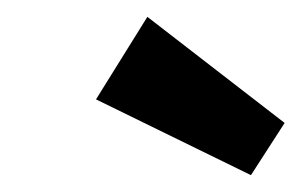

<svg xmlns="http://www.w3.org/2000/svg" viewBox="-20 -837 358 228"><path d="M318 -691 278 -629 94 -719 155 -817Z"/></svg>

Font: Fira Sans Compressed SemiBold
Style: Italic
Weight: 600
Width: 1
Italic angle: -8°
Designer: bBox Type GmbH & Carrois Corporate GbR & Edenspiekermann AG
Foundry: bBox Type GmbH & Carrois Corporate GbR & Edenspiekermann AG
Version: Version 4.301